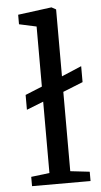

<svg xmlns="http://www.w3.org/2000/svg" viewBox="-56 -828 452 863"><g transform="rotate(-5 170.5 -396.5)"><path d="M136 -52V-374L60 -344V-411L136 -442V-713L58 -730V-773L210 -793L230 -782V-480L320 -518V-446L230 -410V-52L317 -42V0H53V-42Z"/></g></svg>

Font: Martel DemiBold
Style: Regular
Weight: 600
Designer: Dan Reynolds
Foundry: Dan Reynolds
Version: Version 1.001; ttfautohint (v1.1) -l 5 -r 5 -G 72 -x 0 -D la